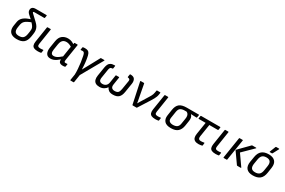

<svg xmlns="http://www.w3.org/2000/svg" viewBox="143 -2119 5538 3729"><g transform="rotate(30 2912.0 -255.0)"><path d="M242 12Q173 12 129 -11Q85 -34 68 -80Q51 -126 62 -193L76 -278Q81 -309 96 -336.5Q111 -364 139 -388Q167 -412 210 -432Q253 -452 315 -467L355 -426Q293 -403 255 -383.5Q217 -364 197 -343.5Q177 -323 167.5 -298.5Q158 -274 153 -240L146 -195Q136 -129 159.5 -96Q183 -63 246 -63Q311 -63 341.5 -92Q372 -121 382 -187L391 -244Q396 -275 395 -297.5Q394 -320 384.5 -340.5Q375 -361 354.5 -385.5Q334 -410 301 -446L215 -522Q190 -545 181 -565Q172 -585 173 -609Q174 -642 197.5 -662.5Q221 -683 273 -683H510Q520 -683 519 -673L511 -623Q509 -613 499 -613H281Q268 -613 261.5 -610Q255 -607 255 -601Q255 -594 262.5 -585.5Q270 -577 286 -563L391 -464Q429 -429 449 -395.5Q469 -362 475 -324Q481 -286 473 -237L464 -178Q448 -77 395.5 -32.5Q343 12 242 12Z M715 12Q660 12 628.5 -2.5Q597 -17 586.5 -49Q576 -81 584 -133L638 -478Q640 -488 650 -488H714Q724 -488 722 -478L668 -129Q662 -92 676.5 -76.5Q691 -61 728 -61Q744 -61 760.5 -62.5Q777 -64 790 -66Q801 -68 799 -56L791 -4Q790 5 781 6Q768 8 748.5 10Q729 12 715 12Z M995 12Q926 12 898.5 -38Q871 -88 884 -173L908 -323Q923 -418 976.5 -459Q1030 -500 1103 -500Q1152 -500 1190 -483.5Q1228 -467 1247 -450L1241 -377Q1213 -397 1178.5 -411Q1144 -425 1111 -425Q1075 -425 1050 -412Q1025 -399 1009 -371.5Q993 -344 986 -299L966 -170Q958 -117 973 -90Q988 -63 1028 -63Q1053 -63 1078 -72.5Q1103 -82 1135 -104.5Q1167 -127 1211 -166L1197 -88Q1158 -54 1124.5 -31.5Q1091 -9 1060 1.5Q1029 12 995 12ZM1276 12Q1225 12 1201.5 -10Q1178 -32 1185 -82L1188 -102L1188 -134L1229 -397L1239 -430L1247 -478Q1248 -483 1250.5 -485.5Q1253 -488 1257 -488H1316Q1327 -488 1325 -478L1268 -116Q1263 -81 1270 -71Q1277 -61 1295 -61Q1305 -61 1315 -62Q1325 -63 1332 -64Q1342 -65 1340 -54L1331 -3Q1330 6 1321 7Q1311 9 1301.5 10.5Q1292 12 1276 12Z M1551 185Q1541 185 1543 175L1564 42Q1566 -14 1561 -83Q1556 -152 1546.5 -222.5Q1537 -293 1524 -351Q1517 -385 1509 -401.5Q1501 -418 1490.5 -424Q1480 -430 1463 -430Q1446 -430 1428 -427Q1423 -426 1421 -429Q1419 -432 1420 -436L1428 -485Q1430 -495 1436 -496Q1447 -498 1459 -499Q1471 -500 1485 -500Q1523 -500 1547.5 -488.5Q1572 -477 1587 -444.5Q1602 -412 1612 -349Q1615 -332 1617.5 -314.5Q1620 -297 1622 -280Q1624 -263 1626 -245Q1628 -223 1629.5 -202Q1631 -181 1632 -159Q1633 -137 1634 -112H1636Q1650 -138 1665 -165Q1680 -192 1694.5 -218.5Q1709 -245 1723 -271L1836 -480Q1840 -488 1849 -488H1918Q1931 -488 1924 -476L1653 3L1626 175Q1624 185 1615 185Z M2095 12Q2041 12 2008 -8.5Q1975 -29 1963 -69Q1951 -109 1960 -165L1992 -364Q1999 -404 2013.5 -434.5Q2028 -465 2060 -482.5Q2092 -500 2151 -500Q2161 -500 2159 -490L2151 -435Q2149 -424 2140 -424Q2106 -424 2093.5 -408Q2081 -392 2076 -365L2045 -170Q2036 -115 2055 -91Q2074 -67 2120 -67Q2163 -67 2194 -92Q2225 -117 2233 -169L2259 -335Q2261 -345 2270 -345H2330Q2340 -345 2338 -335L2312 -167Q2304 -115 2326 -91Q2348 -67 2391 -67Q2443 -67 2466.5 -89.5Q2490 -112 2500 -170L2532 -365Q2537 -392 2528 -406Q2519 -420 2487 -424Q2477 -425 2479 -435L2488 -490Q2490 -500 2499 -500Q2575 -500 2599 -458.5Q2623 -417 2613 -354L2581 -155Q2568 -70 2526 -29Q2484 12 2396 12Q2339 12 2306 -10Q2273 -32 2256 -70H2254Q2233 -37 2192 -12.5Q2151 12 2095 12Z M2838 0Q2830 0 2828 -10L2729 -477Q2728 -482 2730.5 -485Q2733 -488 2738 -488H2806Q2816 -488 2817 -480L2871 -193Q2876 -165 2882 -136.5Q2888 -108 2892 -79H2893Q2910 -108 2927.5 -137Q2945 -166 2963 -194L3035 -311Q3048 -332 3058.5 -351Q3069 -370 3076 -390.5Q3083 -411 3087 -435L3094 -478Q3096 -488 3104 -488H3171Q3176 -488 3178.5 -485.5Q3181 -483 3180 -478L3174 -438Q3170 -411 3160 -384.5Q3150 -358 3135.5 -330.5Q3121 -303 3101 -272L2933 -7Q2929 0 2922 0Z M3350 12Q3295 12 3263.5 -2.5Q3232 -17 3221.5 -49Q3211 -81 3219 -133L3273 -478Q3275 -488 3285 -488H3349Q3359 -488 3357 -478L3303 -129Q3297 -92 3311.5 -76.5Q3326 -61 3363 -61Q3379 -61 3395.5 -62.5Q3412 -64 3425 -66Q3436 -68 3434 -56L3426 -4Q3425 5 3416 6Q3403 8 3383.5 10Q3364 12 3350 12Z M3697 12Q3594 12 3550.5 -38Q3507 -88 3520 -174L3540 -305Q3554 -400 3606.5 -444Q3659 -488 3770 -488H4037Q4048 -488 4046 -478L4037 -425Q4036 -421 4034 -418Q4032 -415 4027 -415L3903 -420V-419Q3917 -404 3926.5 -385.5Q3936 -367 3938.5 -341.5Q3941 -316 3935 -279L3918 -170Q3905 -85 3854 -36.5Q3803 12 3697 12ZM3701 -63Q3757 -63 3791 -86.5Q3825 -110 3834 -167L3853 -286Q3860 -327 3854.5 -353.5Q3849 -380 3835.5 -396Q3822 -412 3804 -419H3762Q3706 -419 3671 -397.5Q3636 -376 3625 -310L3603 -168Q3594 -111 3621.5 -87Q3649 -63 3701 -63Z M4319 12Q4267 12 4236 -5Q4205 -22 4194 -56.5Q4183 -91 4191 -143L4234 -415H4081Q4070 -415 4072 -425L4080 -478Q4082 -488 4091 -488H4517Q4528 -488 4526 -478L4518 -425Q4516 -415 4507 -415H4317L4273 -136Q4267 -98 4282 -79.5Q4297 -61 4328 -61Q4348 -61 4367 -63.5Q4386 -66 4402 -69Q4411 -70 4410 -60L4404 -8Q4403 -1 4394 2Q4378 6 4358.5 9Q4339 12 4319 12Z M4701 12Q4646 12 4614.5 -2.5Q4583 -17 4572.5 -49Q4562 -81 4570 -133L4624 -478Q4626 -488 4636 -488H4700Q4710 -488 4708 -478L4654 -129Q4648 -92 4662.5 -76.5Q4677 -61 4714 -61Q4730 -61 4746.5 -62.5Q4763 -64 4776 -66Q4787 -68 4785 -56L4777 -4Q4776 5 4767 6Q4754 8 4734.5 10Q4715 12 4701 12Z M5184 0Q5176 0 5172 -6L5002 -247Q4999 -251 5003 -255L5226 -482Q5232 -488 5241 -488H5324Q5329 -488 5330.5 -484Q5332 -480 5327 -475L5099 -250L5266 -12Q5270 -7 5267 -3.5Q5264 0 5259 0ZM4880 0Q4876 0 4873 -3Q4870 -6 4871 -10L4945 -478Q4947 -488 4956 -488H5020Q5030 -488 5029 -478L4954 -10Q4952 0 4944 0Z M5535 12Q5435 12 5390 -40.5Q5345 -93 5361 -193L5381 -314Q5397 -409 5452 -454.5Q5507 -500 5605 -500Q5700 -500 5747.5 -449.5Q5795 -399 5780 -298L5762 -179Q5747 -79 5691.5 -33.5Q5636 12 5535 12ZM5543 -63Q5605 -63 5637.5 -92Q5670 -121 5680 -187L5696 -288Q5707 -359 5681.5 -392Q5656 -425 5597 -425Q5535 -425 5504 -396Q5473 -367 5462 -302L5445 -199Q5434 -132 5457 -97.5Q5480 -63 5543 -63ZM5598 -546Q5593 -546 5592 -549.5Q5591 -553 5593 -558L5643 -685Q5645 -691 5649 -693Q5653 -695 5659 -695H5718Q5724 -695 5725.5 -691Q5727 -687 5724 -682L5657 -556Q5652 -546 5641 -546Z"/></g></svg>

Font: Sofia Sans Hairline
Style: Italic
Weight: 1
Italic angle: -9°
Designer: Botio Nikoltchev, Ani Petrova
Foundry: lettersoup
Version: Version 4.102